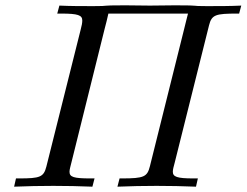

<svg xmlns="http://www.w3.org/2000/svg" viewBox="-20 -701 926 721"><path d="M33 0C82 -2 131 -3 180 -3C229 -3 278 -2 327 0L335 -31H319C257 -31 241 -36 241 -56C241 -65 245 -77 249 -94L373 -593C378 -612 383 -631 387 -650H686C681 -632 677 -613 672 -594L543 -77C533 -37 521 -31 438 -31H429L421 0C470 -2 519 -3 568 -3C617 -3 667 -2 716 0L723 -31H706C645 -31 629 -37 629 -56C629 -64 632 -76 636 -90L765 -606C775 -646 790 -650 871 -650H878L886 -680C843 -678 800 -678 757 -678C686 -678 745 -681 638 -681C607 -681 574 -680 543 -680C512 -680 481 -681 450 -681C343 -681 402 -678 331 -678C288 -678 246 -678 203 -680L195 -650H210C273 -650 289 -644 289 -624C289 -616 287 -604 283 -590L154 -75C144 -36 130 -31 52 -31H40Z"/></svg>

Font: CMU Serif
Style: Italic
Weight: 500
Italic angle: -14.04°
Version: Version 0.7.0